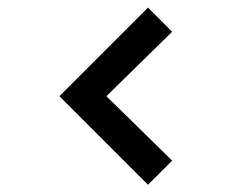

<svg xmlns="http://www.w3.org/2000/svg" viewBox="-20 -574 670 517"><path d="M443.5 -141.5 378.5 -76.5 140 -315 378.5 -553.5 443.5 -488.5 266.5 -315Z"/></svg>

Font: Hauora SemiBold
Style: Regular
Weight: 600
Designer: Wayne Shih
Foundry: WCYS
Version: Version 1.001